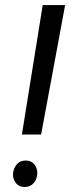

<svg xmlns="http://www.w3.org/2000/svg" viewBox="-20 -731 279 757"><path d="M236.8 -710.9 142.1 -200.7H66.4L148.4 -710.9ZM31.2 -44.4Q32.2 -65.4 44.9 -81.5Q57.6 -97.7 80.1 -98.1Q102.5 -98.6 115.2 -83.3Q127.9 -67.9 127 -46.4Q126 -24.9 113 -9.5Q100.1 5.9 78.1 6.3Q56.2 6.8 43.5 -8.3Q30.8 -23.4 31.2 -44.4Z"/></svg>

Font: Roboto Condensed
Style: Italic
Weight: 400
Italic angle: -12°
Designer: Christian Robertson
Foundry: Google
Version: Version 3.0